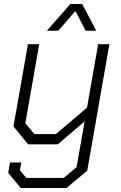

<svg xmlns="http://www.w3.org/2000/svg" viewBox="-20 -718 601 955"><path d="M524 -498 414 131 311 217H83L21 142L30 90H86L79 129L111 167H297L361 113L401 -114L267 0H120L47 -89L119 -498H175L106 -105L151 -51H258L413 -183L468 -498ZM330 -698H389L459 -565H406L357 -660H352L270 -565H213Z"/></svg>

Font: Chakra Petch Light
Style: Italic
Weight: 300
Italic angle: -10°
Designer: Katatrad Aksorn Co.,Ltd.
Foundry: Cadson Demak Co.,Ltd.
Version: Version 1.000; ttfautohint (v1.6)